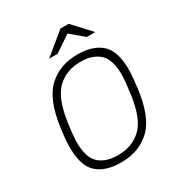

<svg xmlns="http://www.w3.org/2000/svg" viewBox="-205 -1025 1099 1174"><g transform="rotate(-30 344.5 -437.5)"><path d="M306 10Q200 10 140.5 -42.5Q81 -95 81 -228Q81 -277 92 -356Q117 -545 198.5 -620.5Q280 -696 402 -696H407Q513 -696 572.5 -643.5Q632 -591 632 -458Q632 -418 621 -330Q597 -141 515.5 -65.5Q434 10 311 10ZM566 -318Q579 -415 579 -454Q579 -562 531 -605Q483 -648 399 -648Q300 -648 235 -587Q170 -526 147 -368Q134 -279 134 -232Q134 -124 181.5 -81Q229 -38 314 -38Q414 -38 479 -99Q544 -160 566 -318ZM417 -837 303 -760H243L395 -885H453L569 -760H509Z"/></g></svg>

Font: Chivo Thin Italic
Style: Regular
Weight: 100
Italic angle: -8.05°
Designer: Hector Gatti
Foundry: Omnibus-Type
Version: Version 1.007